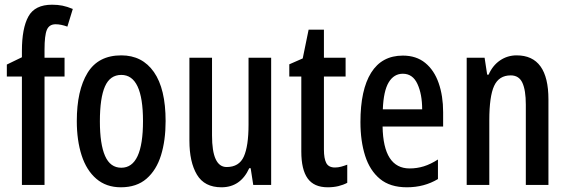

<svg xmlns="http://www.w3.org/2000/svg" viewBox="-20 -785 2408 815"><path d="M254 -460H169V0H73V-460H9V-511L73 -542V-569Q73 -665 100.5 -715Q128 -765 201 -765Q225 -765 245 -761Q265 -757 289 -747L266 -672Q252 -677 240 -679.5Q228 -682 216 -682Q189 -682 179 -658.5Q169 -635 169 -574V-540H254Z M683 -271Q683 -189 663.5 -126Q644 -63 602 -26.5Q560 10 493 10Q431 10 389 -26Q347 -62 326.5 -125.5Q306 -189 306 -271Q306 -401 351.5 -475.5Q397 -550 495 -550Q584 -550 633.5 -479Q683 -408 683 -271ZM404 -270Q404 -173 426 -123Q448 -73 495 -73Q587 -73 587 -271Q587 -467 495 -467Q447 -467 425.5 -418Q404 -369 404 -270Z M1131 -540V0H1055L1044 -71H1038Q1001 10 920 10Q848 10 816 -43.5Q784 -97 784 -188V-540H880V-210Q880 -76 942 -76Q995 -76 1015 -120.5Q1035 -165 1035 -256V-540Z M1402 -74Q1415 -74 1428 -77.5Q1441 -81 1454 -86V-9Q1437 0 1416.5 5Q1396 10 1371 10Q1313 10 1286 -27.5Q1259 -65 1259 -142V-460H1208V-512L1265 -537L1290 -659H1355V-540H1447V-460H1355V-150Q1355 -112 1365 -93Q1375 -74 1402 -74Z M1690 -549Q1747 -549 1785 -518Q1823 -487 1842 -432.5Q1861 -378 1861 -309V-248H1604Q1607 -70 1719 -70Q1750 -70 1779 -79Q1808 -88 1839 -108V-25Q1781 10 1707 10Q1636 10 1593 -25.5Q1550 -61 1530 -123.5Q1510 -186 1510 -267Q1510 -404 1555.5 -476.5Q1601 -549 1690 -549ZM1690 -472Q1652 -472 1630 -435.5Q1608 -399 1605 -321H1772Q1772 -385 1752 -428.5Q1732 -472 1690 -472Z M2173 -550Q2308 -550 2308 -363V0H2212V-341Q2212 -402 2197.5 -433.5Q2183 -465 2148 -465Q2098 -465 2077.5 -420.5Q2057 -376 2057 -274V0H1961V-540H2037L2048 -468H2054Q2071 -507 2102.5 -528.5Q2134 -550 2173 -550Z"/></svg>

Font: Noto Sans Lao Looped ExtraCondensed Medium
Style: Regular
Weight: 500
Width: 2
Designer: Mark Frömberg, Ben Mitchell
Foundry: The Fontpad Ltd
Version: Version 1.002; ttfautohint (v1.8.4.7-5d5b)